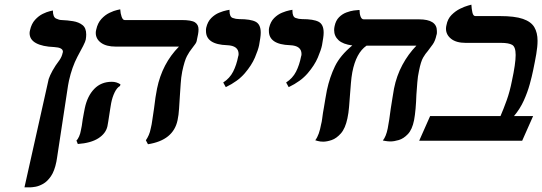

<svg xmlns="http://www.w3.org/2000/svg" viewBox="-20 -604 2327 824"><path d="M85 200 189 -265Q194 -280 205.5 -301Q217 -322 236 -347Q246 -362 249 -378Q250 -379 250 -382Q250 -400 213 -402Q162 -404 134.5 -419Q107 -434 107 -462Q107 -465 107.5 -468Q108 -471 109 -475Q115 -502 130.5 -519Q146 -536 163.5 -544.5Q181 -553 194 -556Q207 -559 207 -559Q207 -531 220.5 -524.5Q234 -518 244 -518Q270 -517 294 -513Q318 -509 334 -496.5Q350 -484 350 -456Q350 -451 349.5 -445.5Q349 -440 348 -434Q347 -427 337 -407Q327 -387 312 -360Q289 -316 276 -258Q275 -253 274 -247.5Q273 -242 272 -237L225 72Q224 77 223.5 81Q223 85 222 90Q214 130 198.5 152.5Q183 175 165 185Q147 195 132 197.5Q117 200 110 200Z M762 -297Q757 -271 755.5 -245Q754 -219 752 -193Q750 -165 748.5 -138Q747 -111 742 -88Q724 -2 615 15L606 -2Q613 -12 618.5 -24.5Q624 -37 627 -53Q631 -68 634 -91Q637 -114 641 -138Q647 -190 654 -224Q676 -331 748 -404H477Q436 -404 413.5 -420.5Q391 -437 391 -463Q391 -467 391.5 -470Q392 -473 393 -477Q399 -505 415 -522.5Q431 -540 450 -549Q469 -558 482.5 -561Q496 -564 496 -564Q497 -546 502 -532Q507 -518 515 -518H759Q802 -518 817 -508Q832 -498 832 -478Q832 -473 831.5 -467.5Q831 -462 830 -457L825 -433Q824 -423 817.5 -414.5Q811 -406 803 -395Q793 -383 782.5 -363.5Q772 -344 762 -297ZM457 -161Q456 -154 453.5 -140Q451 -126 449 -111Q447 -96 444.5 -82Q442 -68 441 -62Q434 -31 402 -10.5Q370 10 314 14L308 -1Q314 -6 319.5 -18.5Q325 -31 327 -44Q329 -51 331 -64Q333 -77 335 -92Q337 -106 340 -119.5Q343 -133 344 -140Q355 -192 384.5 -222.5Q414 -253 460 -253Q480 -253 497 -242L495 -235Q482 -228 472 -207.5Q462 -187 457 -161Z M949 -230 938 -250Q966 -268 980.5 -296.5Q995 -325 1002 -361Q1003 -364 1003.5 -366.5Q1004 -369 1004 -372Q1004 -408 955 -410Q864 -413 864 -471Q864 -475 864 -478Q864 -481 865 -485Q871 -511 886.5 -526.5Q902 -542 920.5 -549.5Q939 -557 952 -559.5Q965 -562 965 -562V-558Q965 -532 978.5 -527Q992 -522 1006 -522Q1056 -522 1077.5 -510.5Q1099 -499 1099 -464Q1099 -454 1097 -440.5Q1095 -427 1092 -410Q1088 -390 1074 -357Q1060 -324 1030.5 -289.5Q1001 -255 949 -230Z M1219 -230 1208 -250Q1236 -268 1250.5 -296.5Q1265 -325 1272 -361Q1273 -364 1273.5 -366.5Q1274 -369 1274 -372Q1274 -408 1225 -410Q1134 -413 1134 -471Q1134 -475 1134 -478Q1134 -481 1135 -485Q1141 -511 1156.5 -526.5Q1172 -542 1190.5 -549.5Q1209 -557 1222 -559.5Q1235 -562 1235 -562V-558Q1235 -532 1248.5 -527Q1262 -522 1276 -522Q1326 -522 1347.5 -510.5Q1369 -499 1369 -464Q1369 -454 1367 -440.5Q1365 -427 1362 -410Q1358 -390 1344 -357Q1330 -324 1300.5 -289.5Q1271 -255 1219 -230Z M1778 -299Q1773 -277 1771 -250.5Q1769 -224 1767 -197Q1766 -166 1763.5 -137.5Q1761 -109 1757 -88Q1749 -48 1730.5 -28.5Q1712 -9 1691.5 -3Q1671 3 1656 3Q1645 3 1634 1Q1623 -1 1623 -1Q1637 -18 1644 -53Q1647 -68 1650.5 -91Q1654 -114 1657 -138Q1661 -162 1664.5 -185Q1668 -208 1671 -224Q1682 -279 1707 -325.5Q1732 -372 1767 -408H1553Q1508 -377 1492 -294Q1488 -272 1486 -247Q1484 -222 1482 -196Q1480 -170 1478 -144.5Q1476 -119 1471 -96Q1462 -53 1443 -31.5Q1424 -10 1403.5 -3Q1383 4 1367 4Q1354 4 1343.5 1Q1333 -2 1333 -2Q1342 -14 1348 -31Q1354 -48 1358 -70Q1361 -81 1362.5 -93.5Q1364 -106 1366 -119Q1367 -124 1368 -130.5Q1369 -137 1370 -142Q1373 -162 1376.5 -181Q1380 -200 1383 -217Q1395 -273 1417.5 -319.5Q1440 -366 1492 -409Q1452 -414 1433 -431.5Q1414 -449 1414 -475Q1414 -479 1414.5 -483.5Q1415 -488 1416 -492Q1421 -516 1435 -530Q1449 -544 1466.5 -550.5Q1484 -557 1498.5 -559Q1513 -561 1519 -561H1523Q1523 -545 1527.5 -533Q1532 -521 1541 -521H1778Q1855 -521 1855 -471Q1855 -467 1855 -462.5Q1855 -458 1853 -453Q1848 -429 1837.5 -414Q1827 -399 1816 -385Q1806 -374 1796 -357Q1786 -340 1778 -299Z M2126 -535Q2189 -535 2224 -523Q2259 -511 2273 -487.5Q2287 -464 2287 -429Q2287 -404 2281.5 -372Q2276 -340 2268 -302Q2263 -277 2253.5 -242.5Q2244 -208 2228 -172.5Q2212 -137 2186 -106H2268L2221 0H1779L1826 -106H2128Q2141 -136 2154.5 -173.5Q2168 -211 2177 -257Q2193 -331 2193 -368Q2193 -403 2178 -411.5Q2163 -420 2131 -420H1979Q1938 -420 1916 -437.5Q1894 -455 1894 -481Q1894 -485 1894.5 -488.5Q1895 -492 1896 -496Q1901 -523 1918 -540Q1935 -557 1954.5 -566.5Q1974 -576 1988.5 -580Q2003 -584 2003 -584Q2004 -565 2007.5 -550Q2011 -535 2020 -535Z"/></svg>

Font: Libertinus Serif SemiBold
Style: Italic
Weight: 600
Italic angle: -11.5°
Designer: Philipp H. Poll, Khaled Hosny
Foundry: Caleb Maclennan
Version: Version 7.051;RELEASE